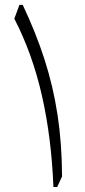

<svg xmlns="http://www.w3.org/2000/svg" viewBox="-20 -752 343 772"><path d="M71.3 -732.4Q124 -621.6 158.9 -513.4Q193.8 -405.3 211.4 -290Q229 -174.8 229.5 -42.5L210 0H194.8Q187 -197.8 148.7 -366.9Q110.4 -536.1 37.6 -676.8L58.1 -732.4Z"/></svg>

Font: Pinar-DS2-FD Light
Style: Regular
Weight: 300
Designer: Amin Abedi
Version: Version 2.000